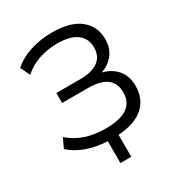

<svg xmlns="http://www.w3.org/2000/svg" viewBox="-201 -846 1056 1135"><g transform="rotate(-30 326.5 -278.5)"><path d="M288 157V8Q208 4 144.5 -19.5Q81 -43 40 -82L70 -146Q119 -104 178.5 -83.5Q238 -63 316 -63Q417 -63 464.5 -97Q512 -131 512 -197Q512 -323 345 -323H167V-391H331Q411 -391 453 -422.5Q495 -454 495 -514Q495 -574 450.5 -608Q406 -642 317 -642Q251 -642 192.5 -622.5Q134 -603 87 -562L56 -626Q103 -669 173.5 -691.5Q244 -714 322 -714Q448 -714 512.5 -662Q577 -610 577 -522Q577 -464 546 -422.5Q515 -381 460 -362Q523 -346 558.5 -303Q594 -260 594 -193Q594 -107 536.5 -54Q479 -1 362 7V157Z"/></g></svg>

Font: Mulish
Style: Regular
Weight: 400
Designer: Vernon Adams
Foundry: Vernon Adams
Version: Version 3.603; ttfautohint (v1.8.3)